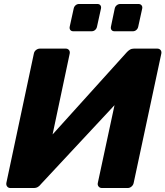

<svg xmlns="http://www.w3.org/2000/svg" viewBox="-20 -944 830 964"><path d="M32 0Q22 0 16 -7.5Q10 -15 12 -26L150 -675Q152 -686 161 -693Q170 -700 181 -700H310Q320 -700 326 -693Q332 -686 330 -675L244 -269L616 -681Q623 -689 632 -694.5Q641 -700 653 -700H769Q780 -700 786 -693Q792 -686 790 -675L651 -25Q649 -15 640.5 -7.5Q632 0 621 0H492Q481 0 475 -7.5Q469 -15 471 -25L555 -416L185 -19Q181 -13 172 -6.5Q163 0 149 0ZM555 -787Q545 -787 540 -793.5Q535 -800 537 -810L556 -901Q558 -911 566 -917.5Q574 -924 584 -924H675Q685 -924 690.5 -917.5Q696 -911 694 -901L674 -810Q672 -800 664.5 -793.5Q657 -787 647 -787ZM348 -787Q338 -787 333 -793.5Q328 -800 330 -810L350 -901Q352 -911 359.5 -917.5Q367 -924 377 -924H469Q479 -924 484 -917.5Q489 -911 487 -901L467 -810Q465 -800 457.5 -793.5Q450 -787 440 -787Z"/></svg>

Font: Rubik Light
Style: Bold Italic
Weight: 700
Italic angle: -12°
Version: Version 2.104